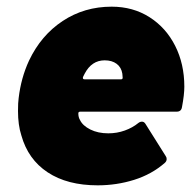

<svg xmlns="http://www.w3.org/2000/svg" viewBox="-20 -548 575 576"><path d="M526 -227Q524 -213 510 -213H221Q215 -213 215 -208Q215 -196 220 -188Q228 -171 251 -159.5Q274 -148 305 -148Q331 -148 354.5 -156.5Q378 -165 395 -179Q400 -183 406 -183Q412 -183 416 -177L477 -80Q480 -76 480 -71Q480 -64 474 -59Q435 -25 382.5 -8.5Q330 8 273 8Q182 8 123 -31Q64 -70 44 -142Q34 -173 34 -215Q34 -241 36 -254Q43 -314 67 -366Q103 -442 168 -485Q233 -528 315 -528Q379 -528 428.5 -496.5Q478 -465 505.5 -410.5Q533 -356 533 -288Q533 -264 526 -227ZM234 -327 229 -317Q227 -310 234 -310H343Q348 -310 348 -315L347 -327Q344 -346 330 -356.5Q316 -367 294 -367Q255 -367 234 -327Z"/></svg>

Font: Barlow Black
Style: Italic
Weight: 900
Italic angle: -7°
Designer: Jeremy Tribby
Foundry: Tribby Type
Version: Version 1.408